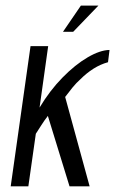

<svg xmlns="http://www.w3.org/2000/svg" viewBox="-20 -658 407 678"><path d="M17.8 0 87.8 -495H150.1L119.7 -278.1Q155.9 -338.4 200.6 -384Q245.4 -429.7 289.4 -455.4Q333.4 -481.1 366.8 -481.6L361.4 -438.3Q334.8 -431 310.2 -415.5Q285.6 -399.9 264.7 -378.9Q249.2 -365.1 236.1 -349Q223 -332.9 210.1 -315.6L296.5 0H225.5L149 -248.7Q136.4 -232.6 124.5 -213.7Q112.6 -194.8 106.5 -185.6L80.1 0ZM202.4 -545.7 265.6 -638.2H327.5L238.4 -545.7Z"/></svg>

Font: Alumni Sans SC Thin
Style: Italic
Weight: 100
Italic angle: -8°
Designer: Robert E. Leuschke
Foundry: Robert E. Leuschke
Version: Version 1.016